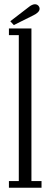

<svg xmlns="http://www.w3.org/2000/svg" viewBox="-20 -884 237 904"><path d="M22 0V-31.5H68.5V-718.5H22V-750H128V-31.5H175.5V0ZM45 -766 28.5 -784 115 -850.5Q122 -856.5 129.8 -860.2Q137.5 -864 144.5 -864Q151 -864 156 -861Q161 -858 164 -852.5Q166.5 -848 166.5 -843Q166.5 -833.5 157.5 -825.2Q148.5 -817 136.5 -811.5Z"/></svg>

Font: Imbue Light
Style: Regular
Weight: 300
Designer: Tyler Finck
Foundry: Etcetera Type Company
Version: Version 1.102